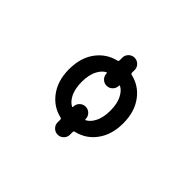

<svg xmlns="http://www.w3.org/2000/svg" viewBox="-138 -922 1276 1276"><g transform="rotate(45 500.0 -284.0)"><path d="M443.4 20.5V-4.9Q443.4 -14.6 433.6 -16.6Q353.5 -35.2 302.7 -101.6Q247.1 -173.8 247.1 -283.7Q247.1 -393.6 301.8 -464.8Q352.5 -531.2 433.6 -550.8Q443.4 -552.7 443.4 -562.5V-587.9Q443.4 -611.3 460.4 -628.4Q477.5 -645.5 501.5 -645.5Q525.4 -645.5 542.5 -628.4Q559.6 -611.3 559.6 -587.9V-562.5Q559.6 -552.7 569.3 -550.8Q650.4 -532.2 701.2 -465.8Q756.8 -393.6 756.8 -283.7Q756.8 -173.8 701.2 -101.6Q650.4 -35.2 569.3 -16.6Q559.6 -14.6 559.6 -4.9V20.5Q559.6 43.9 542.5 61Q525.4 78.1 501.5 78.1Q477.5 78.1 460.4 61Q443.4 43.9 443.4 20.5ZM559.6 -127V-126Q559.6 -123 561.5 -122.1Q563.5 -121.1 564.5 -121.1Q565.4 -121.1 566.4 -122.1Q593.8 -136.7 612.3 -170.9Q636.7 -214.8 636.7 -283.2Q636.7 -351.6 612.3 -394.5Q593.8 -429.7 565.4 -444.3Q564.5 -445.3 563.5 -445.3Q562.5 -445.3 561.5 -444.3Q559.6 -443.4 559.6 -440.4Q559.6 -416 542.5 -398.9Q525.4 -381.8 501.5 -381.8Q477.5 -381.8 460.4 -398.9Q443.4 -416 443.4 -440.4Q443.4 -443.4 441.4 -444.3Q440.4 -445.3 439 -445.3Q437.5 -445.3 436.5 -444.3Q409.2 -429.7 390.6 -395.5Q366.2 -351.6 366.2 -283.2Q366.2 -214.8 390.6 -170.9Q409.2 -136.7 436.5 -122.1Q437.5 -121.1 439 -121.1Q440.4 -121.1 441.4 -122.1Q443.4 -123 443.4 -126V-127Q443.4 -151.4 460.4 -168.5Q477.5 -185.5 501.5 -185.5Q525.4 -185.5 542.5 -168.5Q559.6 -151.4 559.6 -127Z"/></g></svg>

Font: Rounded-X Mgen+ 1m medium
Style: Regular
Weight: 500
Designer: [Source Han Sans]
Ryoko NISHIZUKA  (kana & ideographs); Paul D. Hunt (Latin, Greek & Cyrillic); Wenlong ZHANG  (bopomofo
Version: Version 1.059.20150602